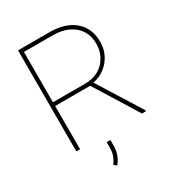

<svg xmlns="http://www.w3.org/2000/svg" viewBox="-211 -841 1076 1170"><g transform="rotate(-30 327.0 -256.0)"><path d="M557.1 0 368.2 -304.2H121.6V0H95.2V-710.9H321.8Q389.6 -710.9 442.4 -687.3Q495.1 -663.6 525.1 -617.9Q555.2 -572.3 555.2 -505.9Q555.2 -455.1 533.7 -414.1Q512.2 -373 476.1 -346.2Q439.9 -319.3 395 -311L585 -6.8V0ZM321.8 -684.6H121.6V-330.6H345.7Q406.7 -330.6 447.3 -356Q487.8 -381.3 508.3 -421.6Q528.8 -461.9 528.8 -505.9Q528.8 -589.8 472.7 -637.2Q416.5 -684.6 321.8 -684.6ZM309.6 43.5V81.1Q309.6 119.6 297.9 148.9Q286.1 178.2 267.6 199.2L249.5 183.6Q266.6 159.2 274.9 136.5Q283.2 113.8 283.2 82V43.5Z"/></g></svg>

Font: Vazirmatn UI Thin
Style: Regular
Weight: 100
Designer: Saber Rastikerdar
Foundry: Saber Rastikerdar
Version: Version 33.003